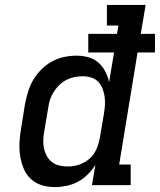

<svg xmlns="http://www.w3.org/2000/svg" viewBox="-20 -755 652 783"><path d="M204 8Q175 8 149.5 0Q124 -8 105 -26Q86 -44 76 -69Q66 -94 62 -120.5Q58 -147 59.5 -175Q61 -203 66 -231L82 -331Q87 -356 94.5 -381Q102 -406 115.5 -429Q129 -452 148.5 -471.5Q168 -491 191.5 -504Q215 -517 241 -522.5Q267 -528 292 -528Q317 -528 340.5 -521.5Q364 -515 381 -500Q398 -485 409 -464Q420 -443 425 -420L445 -541H340V-617H457L463 -651H416V-735H574L554 -617H612V-541H541L466 -84H513V0H355L369 -82Q355 -61 337 -43Q319 -25 297 -13.5Q275 -2 251 3Q227 8 204 8ZM255 -76Q271 -76 286.5 -79Q302 -82 316.5 -89Q331 -96 344 -107Q357 -118 365.5 -132Q374 -146 379 -161Q384 -176 387 -192L404 -292Q407 -310 408 -327.5Q409 -345 406.5 -362Q404 -379 397.5 -395Q391 -411 379.5 -422.5Q368 -434 351 -439Q334 -444 317 -444Q300 -444 283 -440.5Q266 -437 250.5 -429Q235 -421 222 -408.5Q209 -396 199.5 -381Q190 -366 184.5 -350Q179 -334 177 -317L160 -217Q157 -200 156.5 -182.5Q156 -165 159.5 -149Q163 -133 171 -118.5Q179 -104 192 -94Q205 -84 221.5 -80Q238 -76 255 -76Q255 -76 255 -76Q255 -76 255 -76Z"/></svg>

Font: Iosevka Etoile Medium Oblique
Style: Regular
Weight: 500
Italic angle: -9°
Designer: Belleve Invis
Foundry: Belleve Invis
Version: Version 15.5.2; ttfautohint (v1.8.4)